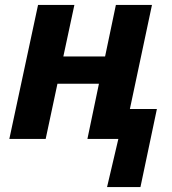

<svg xmlns="http://www.w3.org/2000/svg" viewBox="-20 -566 700 782"><path d="M416 196H552L619 -122H509L599 -546H452L408 -336H238L283 -546H135L18 0H166L214 -225H383L336 0H462Z"/></svg>

Font: Noto Sans
Style: Bold Italic
Weight: 700
Italic angle: -12°
Designer: Monotype Design Team
Foundry: Monotype Imaging Inc.
Version: Version 2.013